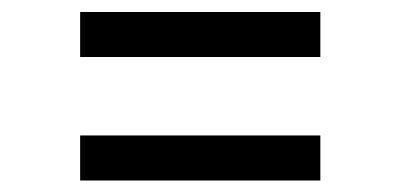

<svg xmlns="http://www.w3.org/2000/svg" viewBox="-20 -448 682 327"><path d="M116.5 -140.6V-217.3H525.6V-140.6ZM116.5 -350.9V-427.6H525.6V-350.9Z"/></svg>

Font: Inter UI
Style: Regular
Weight: 400
Designer: Rasmus Andersson
Foundry: rsms
Version: 3.2;8d6f07862